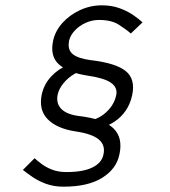

<svg xmlns="http://www.w3.org/2000/svg" viewBox="-20 -694 640 722"><path d="M219 8 230 -47Q293 -47 328 -64.5Q363 -82 369 -113Q377 -148 351.5 -169.5Q326 -191 263 -200L275 -258Q370 -247 406.5 -211.5Q443 -176 429 -113Q418 -59 364.5 -25.5Q311 8 219 8ZM319 -466 312 -431Q286 -431 261.5 -417Q237 -403 219.5 -382Q202 -361 197 -339Q190 -306 210 -285Q230 -264 275 -258L263 -200Q193 -211 159 -246Q125 -281 137 -339Q146 -378 172.5 -406.5Q199 -435 237.5 -450.5Q276 -466 319 -466ZM66 -55 110 -99Q121 -89 137 -77Q153 -65 176 -56Q199 -47 230 -47L219 8Q182 8 152.5 -3Q123 -14 101.5 -29Q80 -44 66 -55ZM263 -200 270 -235Q333 -235 370.5 -264.5Q408 -294 417 -336Q423 -365 397 -383Q371 -401 307 -410L320 -468Q415 -457 452.5 -427Q490 -397 477 -336Q463 -271 409 -235.5Q355 -200 263 -200ZM363 -674 352 -619Q326 -619 302 -608Q278 -597 261.5 -579.5Q245 -562 240 -542Q233 -507 253.5 -490.5Q274 -474 320 -468L307 -410Q237 -421 202 -451.5Q167 -482 180 -542Q188 -578 215 -608Q242 -638 281 -656Q320 -674 363 -674ZM472 -568Q455 -583 427 -601Q399 -619 352 -619L363 -674Q400 -674 430 -663Q460 -652 481.5 -637Q503 -622 516 -610Z"/></svg>

Font: Epunda Slab Light
Style: Italic
Weight: 300
Italic angle: -12°
Designer: Simon Atzbach
Foundry: typofactur
Version: Version 1.102